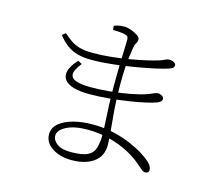

<svg xmlns="http://www.w3.org/2000/svg" viewBox="-112 -910 1225 1090"><g transform="rotate(15 500.0 -365.0)"><path d="M394 40Q326 40 280 9.5Q234 -21 234 -69Q234 -108 265 -134Q296 -160 347 -173.5Q398 -187 458 -187Q528 -187 587 -173Q646 -159 692 -138.5Q738 -118 769 -98Q800 -78 813 -65Q826 -53 832 -42.5Q838 -32 838 -21Q838 -11 832.5 -6Q827 -1 818 -1Q807 -1 797.5 -8Q788 -15 776 -26Q738 -62 684.5 -90.5Q631 -119 568.5 -135Q506 -151 441 -151Q362 -151 316 -127Q270 -103 270 -71Q270 -44 297 -23.5Q324 -3 378 -3Q446 -3 477.5 -19Q509 -35 518.5 -68Q528 -101 528 -152Q528 -172 525.5 -212.5Q523 -253 520.5 -309Q518 -365 518 -432Q518 -474 519 -519Q520 -564 521 -603.5Q522 -643 523 -669Q524 -695 524 -699Q524 -714 520.5 -719Q517 -724 505 -728Q489 -732 472.5 -733Q456 -734 432 -735L429 -759Q442 -764 457.5 -767Q473 -770 490 -770Q508 -770 530 -762Q552 -754 568.5 -743Q585 -732 585 -721Q585 -705 578 -696Q571 -687 568 -667Q564 -643 560 -613.5Q556 -584 553.5 -543Q551 -502 551 -441Q551 -362 556.5 -296Q562 -230 567 -179.5Q572 -129 572 -94Q572 -30 523.5 5Q475 40 394 40ZM393 -348Q340 -348 303 -358.5Q266 -369 249.5 -390.5Q233 -412 241 -443Q249 -474 286 -515L310 -502Q274 -457 275.5 -432.5Q277 -408 308.5 -398Q340 -388 393 -388Q446 -388 504.5 -393.5Q563 -399 617 -409Q671 -419 710 -432Q733 -440 747.5 -447Q762 -454 772 -454Q783 -454 795 -447Q807 -440 807 -428Q807 -421 800.5 -414.5Q794 -408 782 -403Q758 -394 716 -384.5Q674 -375 620 -367Q566 -359 507.5 -353.5Q449 -348 393 -348ZM356 -539Q311 -539 276.5 -548Q242 -557 213.5 -577.5Q185 -598 158 -632L178 -648Q202 -627 224 -611.5Q246 -596 276.5 -587.5Q307 -579 356 -579Q405 -579 459.5 -584.5Q514 -590 566.5 -599Q619 -608 662 -618Q705 -628 730 -636Q746 -641 759.5 -648Q773 -655 785 -655Q796 -655 805 -651.5Q814 -648 819 -643Q824 -638 824 -631Q824 -621 816 -615.5Q808 -610 797 -606Q775 -598 726 -587Q677 -576 613.5 -565Q550 -554 482.5 -546.5Q415 -539 356 -539Z"/></g></svg>

Font: Noto Serif HK ExtraLight
Style: Regular
Weight: 200
Designer: Ryoko NISHIZUKA 西塚涼子 (kana & ideographs); Frank Grießhammer (Latin, Greek & Cyrillic); Wenlong ZHANG 张文龙 (bopomofo); San
Foundry: Adobe
Version: Version 2.002-H1;hotconv 1.1.0;makeotfexe 2.6.0